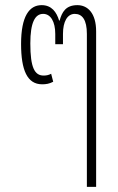

<svg xmlns="http://www.w3.org/2000/svg" viewBox="-20 -545 458 747"><path d="M318 182H354V-423C354 -494 321 -525 281 -525C236 -525 221 -498 212 -465H210C200 -498 181 -525 142 -525C94 -525 62 -482 62 -374C62 -272 86 -217 144 -217C159 -217 172 -219 187 -227L179 -258C170 -253 160 -251 150 -251C115 -251 98 -281 98 -376C98 -457 116 -491 148 -491C177 -491 195 -461 195 -413V-373H225V-413C225 -461 242 -491 271 -491C300 -491 318 -468 318 -413Z"/></svg>

Font: Noto Sans Thai UI ExtCond ExtLt
Style: Regular
Weight: 200
Width: 2
Designer: Monotype Design Team
Foundry: Monotype Imaging Inc.
Version: Version 2.000